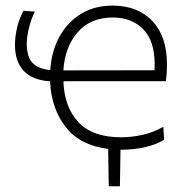

<svg xmlns="http://www.w3.org/2000/svg" viewBox="-20 -529 668 686"><path d="M368.5 136.5Q368 103 367.5 70Q367 36.5 366.5 3Q265.5 -9.5 214.2 -75.8Q163 -142 159 -238.5Q95.5 -242.5 64.5 -276Q33.5 -309.5 33.5 -369Q33.5 -397.5 41 -430Q48.5 -462.5 64 -490.5L104.5 -487.5Q91 -461 83.2 -428.2Q75.5 -395.5 75.5 -372.5Q75.5 -349.5 81.5 -329.5Q87.5 -309.5 105.5 -296Q123.5 -282.5 159.5 -278.5Q164 -346 192.5 -398Q221 -450 269.5 -479.5Q318 -509 382 -509Q471.5 -509 524 -454.2Q576.5 -399.5 576.5 -300Q576.5 -264.5 572.5 -239H210.5V-238H206.5Q210 -146 260.5 -92.2Q311 -38.5 412.5 -38.5Q450.5 -38.5 489.5 -47.2Q528.5 -56 563.5 -76L566.5 -29.5Q506 6 410.5 6Q410 38.5 409.5 71.5Q409 104 408.5 136.5ZM383 -466.5Q303 -466.5 257.2 -413.5Q211.5 -360.5 206.5 -277.5L532 -278Q532.5 -287 532.5 -299.5Q532.5 -384 491.2 -425.2Q450 -466.5 383 -466.5Z"/></svg>

Font: Heraclito ExtraLight
Style: Regular
Weight: 200
Designer: Kostas Bartsokas (font) & Cristiano Sobral (main changes)
Foundry: Kostas Bartsokas (font) & Cristiano Sobral (main changes)
Version: Version 1.00;July 8, 2020;FontCreator 13.0.0.2655 64-bit